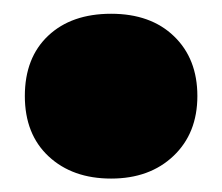

<svg xmlns="http://www.w3.org/2000/svg" viewBox="-20 -256 331 286"><path d="M145.5 10Q88 10 52.5 -23Q17 -56 17 -113Q17 -170 51.8 -202.8Q86.5 -235.5 145.5 -235.5Q204.5 -235.5 239.2 -202Q274 -168.5 274 -113Q274 -57.5 238.5 -23.8Q203 10 145.5 10Z"/></svg>

Font: Encode Sans Semi Condensed Black
Style: Regular
Weight: 900
Width: 4
Designer: Multiple Designers
Foundry: Impallari Type
Version: Version 3.000; ttfautohint (v1.8.3) -l 8 -r 50 -G 200 -x 14 